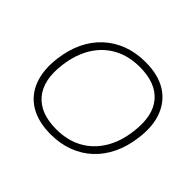

<svg xmlns="http://www.w3.org/2000/svg" viewBox="-158 -938 1170 1170"><g transform="rotate(45 427.0 -352.5)"><path d="M396 8Q289 8 217.5 -35Q146 -78 115.5 -158Q85 -238 99 -348Q110 -433 142 -500Q174 -567 225.5 -614.5Q277 -662 344.5 -687.5Q412 -713 494 -713Q602 -713 672.5 -670Q743 -627 774 -547Q805 -467 790 -357Q779 -272 747 -205Q715 -138 664 -90.5Q613 -43 545.5 -17.5Q478 8 396 8ZM398 -38Q494 -38 566 -77Q638 -116 683.5 -189.5Q729 -263 741 -365Q760 -512 694.5 -589.5Q629 -667 491 -667Q396 -667 323.5 -628Q251 -589 206 -516Q161 -443 148 -341Q129 -194 195 -116Q261 -38 398 -38Z"/></g></svg>

Font: Nunito Sans 10pt SemiExpanded ExtraLight
Style: Italic
Weight: 250
Width: 6
Italic angle: -9°
Designer: Vernon Adams
Foundry: Vernon Adams
Version: Version 3.101;gftools[0.9.27]